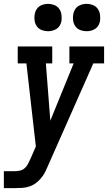

<svg xmlns="http://www.w3.org/2000/svg" viewBox="-43 -771 563 996"><path d="M-23 205V117H33Q47 117 60.5 114Q74 111 84.5 102Q95 93 101.5 80.5Q108 68 114 55L143 -11L94 -442H49V-530H228V-442H195L218 -145L339 -442H317V-530H497V-442H441L205 91Q200 103 194 115.5Q188 128 180 140Q168 158 151 172.5Q134 187 114.5 194.5Q95 202 74.5 203.5Q54 205 33 205ZM406 -609Q389 -609 373.5 -615Q358 -621 348.5 -634Q339 -647 336.5 -663.5Q334 -680 337 -697Q339 -709 345 -720Q351 -731 361 -738Q371 -745 383 -748Q395 -751 406 -751Q423 -751 438.5 -745Q454 -739 463.5 -726Q473 -713 475.5 -696.5Q478 -680 476 -663Q474 -651 468 -640Q462 -629 451.5 -622Q441 -615 429.5 -612Q418 -609 406 -609ZM206 -609Q189 -609 173.5 -615Q158 -621 148.5 -634Q139 -647 136.5 -663.5Q134 -680 137 -697Q139 -709 145 -720Q151 -731 161 -738Q171 -745 183 -748Q195 -751 206 -751Q223 -751 238.5 -745Q254 -739 263.5 -726Q273 -713 275.5 -696.5Q278 -680 276 -663Q274 -651 268 -640Q262 -629 251.5 -622Q241 -615 229.5 -612Q218 -609 206 -609Z"/></svg>

Font: Iosevka Slab Semibold Oblique
Style: Regular
Weight: 600
Italic angle: -9°
Monospace: yes
Designer: Belleve Invis
Foundry: Belleve Invis
Version: Version 11.1.1; ttfautohint (v1.8.3)